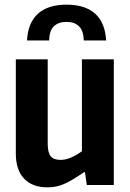

<svg xmlns="http://www.w3.org/2000/svg" viewBox="-20 -795 560 825"><path d="M96 -621Q100 -697 143 -736Q186 -775 266 -775Q346 -775 389 -736Q432 -697 436 -621H340Q339 -663 319.5 -682Q300 -701 266 -701Q231 -701 211.5 -682Q192 -663 191 -621ZM184 10Q119 10 83.5 -27.5Q48 -65 48 -134V-540H185V-177Q185 -139 198 -123.5Q211 -108 240 -108Q260 -108 281.5 -116.5Q303 -125 332 -145V-540H469V0H353L345 -55H341Q313 -36 292 -23.5Q271 -11 253 -3.5Q235 4 218.5 7Q202 10 184 10Z"/></svg>

Font: Encode Sans Compressed
Style: Bold
Weight: 700
Designer: Pablo Impallari, Andres Torresi
Foundry: Pablo Impallari, Andres Torresi
Version: Version 1.000; ttfautohint (v1.00) -l 8 -r 50 -G 200 -x 14 -